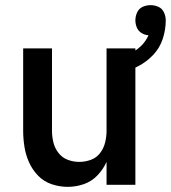

<svg xmlns="http://www.w3.org/2000/svg" viewBox="-20 -718 664 746"><path d="M243 8Q275 8 305.5 -2.5Q336 -13 358.5 -36.5Q381 -60 394 -89V0H506V-530H394V-210Q394 -187 388.5 -164.5Q383 -142 369 -123.5Q355 -105 333 -97Q311 -89 288 -89Q265 -89 243.5 -97Q222 -105 207.5 -123.5Q193 -142 187.5 -164.5Q182 -187 182 -210V-530H70V-210Q70 -179 75 -147.5Q80 -116 93 -87Q106 -58 128.5 -35Q151 -12 181.5 -2Q212 8 243 8ZM450 -433Q485 -444 517.5 -461Q550 -478 575.5 -505Q601 -532 612.5 -567.5Q624 -603 624 -639Q624 -655 617 -670Q610 -685 595.5 -691.5Q581 -698 565 -698Q549 -698 534.5 -691.5Q520 -685 513 -670Q506 -655 506 -639Q506 -625 511.5 -611.5Q517 -598 529.5 -590Q542 -582 557 -581Q546 -556 526 -537.5Q506 -519 481.5 -508Q457 -497 431 -490Z"/></svg>

Font: Iosevka Sparkle Semibold
Style: Regular
Weight: 600
Designer: Belleve Invis
Foundry: Belleve Invis
Version: Version 4.5.0; ttfautohint (v1.8.3)